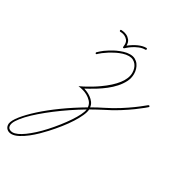

<svg xmlns="http://www.w3.org/2000/svg" viewBox="-360 -574 1028 1094"><g transform="rotate(30 154.0 -27.5)"><path d="M-169.3 341.8Q-166.7 319.7 -139 284.8Q-111.3 250 -65.4 208.3Q-19.5 166.7 42.3 122.1Q104.2 77.5 175.1 35.8Q173.2 13.7 159.2 -1Q145.2 -15.6 129.2 -24.1Q113.3 -32.6 99.9 -35.8Q86.6 -39.1 86.6 -39.1L68.4 -42.3L84.6 -50.1Q84.6 -50.1 92.8 -54Q100.9 -57.9 113.9 -65.4Q127 -72.9 143.9 -83Q160.8 -93.1 179 -106.1Q235.7 -145.8 266 -185.2Q296.2 -224.6 296.2 -260.4Q296.2 -274.7 292.3 -288.1Q288.4 -301.4 280.3 -311.8Q272.1 -322.3 260.1 -328.5Q248 -334.6 232.4 -334.6Q213.5 -334.6 193.7 -328.1Q173.8 -321.6 157.9 -313.8Q141.9 -306 131.2 -299.5Q120.4 -293 120.4 -293Q100.3 -279.9 89.8 -271.8Q79.4 -263.7 74.2 -258.8Q69 -253.9 67.4 -252.3Q65.8 -250.7 63.8 -250.7Q58.6 -250.7 58.6 -255.9Q58.6 -259.1 59.9 -260.4Q60.5 -261.1 75.2 -274.4Q89.8 -287.8 113.9 -302.7Q115.9 -303.4 127 -310.5Q138 -317.7 154.9 -325.5Q171.9 -333.3 192.4 -339.8Q212.9 -346.4 233.1 -346.4Q252.6 -346.4 266.6 -338.9Q280.6 -331.4 289.7 -319Q298.8 -306.6 303.4 -291.3Q307.9 -276 307.9 -260.4Q307.9 -232.4 294.9 -207Q281.9 -181.6 261.7 -159.2Q241.5 -136.7 217.1 -117.8Q192.7 -99 169.9 -84.6Q147.1 -70.3 129.2 -60.5Q111.3 -50.8 104.2 -46.9Q112.6 -44.3 126 -38.4Q139.3 -32.6 152 -23.4Q164.7 -14.3 174.5 -1.3Q184.2 11.7 186.2 29.3Q205.1 18.2 223 8.8Q240.9 -0.7 257.8 -9.1Q301.4 -30.6 339.5 -54.7Q377.6 -78.8 405.6 -99.3Q433.6 -119.8 449.9 -133.5Q466.1 -147.1 466.8 -147.1Q468.1 -148.4 470.1 -148.4Q476.6 -148.4 476.6 -142.6Q476.6 -140.6 474.6 -138.7Q474 -138 457.7 -124.3Q441.4 -110.7 412.8 -89.8Q384.1 -69 345.7 -44.6Q307.3 -20.2 263 1.3Q245.4 10.4 226.6 20.5Q207.7 30.6 187.5 42.3Q186.8 59.9 175.5 85.3Q164.1 110.7 145.5 140Q127 169.3 101.9 200.8Q76.8 232.4 48.8 263Q33.9 279.3 12.4 300.5Q-9.1 321.6 -33.2 340.5Q-57.3 359.4 -82 372.4Q-106.8 385.4 -127 385.4Q-145.8 385.4 -157.6 374.3Q-169.3 363.3 -169.3 346.4ZM175.1 49.5Q133.5 74.2 92.4 101.9Q51.4 129.6 14.6 157.6Q-22.1 185.5 -53.7 212.9Q-85.3 240.2 -108.4 265Q-131.5 289.7 -144.5 310.2Q-157.6 330.7 -157.6 345.7Q-157.6 360.7 -147.8 367.2Q-138 373.7 -125 373.7Q-112 373.7 -93.8 365.6Q-75.5 357.4 -54 341.8Q-32.6 326.2 -8.5 304.4Q15.6 282.6 40.4 255.2Q65.8 227.2 89.2 197.6Q112.6 168 131.2 140.3Q149.7 112.6 161.5 88.9Q173.2 65.1 175.1 49.5ZM179.7 -358.7Q177.1 -359.4 177.1 -362.6Q177.1 -367.2 177.7 -371.4Q178.4 -375.7 178.4 -379.6Q178.4 -397.8 169.3 -408.2Q160.2 -418.6 149.4 -423.5Q138.7 -428.4 129.6 -429Q120.4 -429.7 120.4 -429.7Q114.6 -429.7 114.6 -435.5Q114.6 -441.4 120.4 -441.4Q121.7 -441.4 132.8 -440.1Q143.9 -438.8 156.6 -432.9Q169.3 -427.1 179.7 -414.4Q190.1 -401.7 190.1 -378.9Q217.4 -400.4 244.1 -412.4Q270.8 -424.5 294.3 -424.5Q300.1 -424.5 300.1 -418.6Q300.1 -412.8 294.3 -412.8Q274.1 -412.8 254.9 -404.6Q235.7 -396.5 220.7 -386.7Q205.7 -377 196.3 -368.5Q186.8 -360 186.8 -360Q184.9 -358.1 181.6 -358.1Q180.3 -358.1 179.7 -358.7Z"/></g></svg>

Font: League Script
Style: League Script
Weight: 400
Foundry: Haley Fiege
Version: Version 1.001